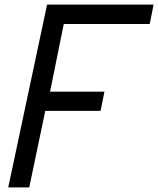

<svg xmlns="http://www.w3.org/2000/svg" viewBox="-20 -820 692 840"><path d="M16 0 186 -800H652L635 -715H259L199 -419H437L420 -335H178L108 0Z"/></svg>

Font: Victor Mono Thin SemiBold
Style: Italic
Weight: 600
Italic angle: -12°
Monospace: yes
Version: Version 1.561;gftools[0.9.30]